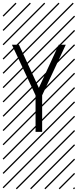

<svg xmlns="http://www.w3.org/2000/svg" viewBox="-23 -978 577 1424"><path d="M240.7 -271 65.4 -646H117.7L265.1 -326.2L412.6 -646H464.8L289.6 -271V0H240.7ZM526.9 410.6 533.7 417.5 525.4 425.8 518.6 418.9ZM526.9 304.7 533.7 311.5 419.4 425.8 412.6 418.9ZM526.9 198.7 533.7 205.6 313.5 425.8 306.6 418.9ZM526.9 92.3 533.7 99.1 207.5 425.8 200.7 418.9ZM526.9 -13.2 533.7 -6.3 101.6 425.8 94.7 418.9ZM526.9 -119.1 533.7 -112.3 3.4 418 -3.4 411.1ZM526.9 -225.6 533.7 -218.8 3.4 311.5 -3.4 304.7ZM526.9 -331.5 533.7 -324.7 3.4 205.6 -3.4 198.7ZM526.9 -438 533.7 -431.2 3.4 99.1 -3.4 92.3ZM526.9 -543.5 533.7 -536.6 3.4 -6.3 -3.4 -13.2ZM526.9 -649.4 533.7 -642.6 3.4 -112.3 -3.4 -119.1ZM526.9 -755.9 533.7 -749 3.4 -218.8 -3.4 -225.6ZM526.9 -861.8 533.7 -855 3.4 -324.7 -3.4 -331.5ZM516.6 -958 523.4 -951.2 3.4 -431.2 -3.4 -438ZM411.1 -958 418 -951.2 3.4 -536.6 -3.4 -543.5ZM305.2 -958 312 -951.2 3.4 -642.6 -3.4 -649.4ZM198.7 -958 205.6 -951.2 3.4 -749 -3.4 -755.9ZM92.3 -958 99.1 -951.2 3.4 -855 -3.4 -861.8Z"/></svg>

Font: AzarMehrMSRS2
Style: Regular
Weight: 1
Designer: Amin Abedi
Version: Version 1.00